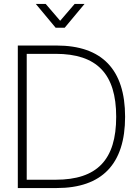

<svg xmlns="http://www.w3.org/2000/svg" viewBox="-20 -950 692 970"><path d="M161 -930 261 -810H307L407 -930H357L284 -845L211 -930ZM266 0C495.5 0 612 -121.5 612 -360C612 -598.5 495.5 -720 266 -720H70V0ZM115 -678H261C469.5 -678 567 -577 567 -360C567 -142.5 470.5 -42 261 -42H115Z"/></svg>

Font: Vela Sans ExtLt
Style: Regular
Weight: 200
Designer: Principal design: Mikhail Sharanda - project Manrope.
Design modification: Ravid Balaliev
Foundry: Mikhail Sharanda
Version: Version 1.001